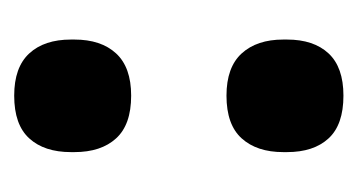

<svg xmlns="http://www.w3.org/2000/svg" viewBox="-142 -372 527 284"><g transform="rotate(-90 122.0 -230.5)"><path d="M122 13.5Q79 13.5 58.8 -8.5Q38.5 -30.5 38.5 -70V-75.5Q38.5 -114.5 58.8 -137Q79 -159.5 122 -159.5Q164 -159.5 184.5 -137Q205 -114.5 205 -75.5V-70Q205 -30.5 184.5 -8.5Q164 13.5 122 13.5ZM122 -300.5Q79 -300.5 58.8 -322.8Q38.5 -345 38.5 -384.5V-389.5Q38.5 -429 58.8 -451.2Q79 -473.5 122 -473.5Q164 -473.5 184.5 -451.2Q205 -429 205 -389.5V-384.5Q205 -345 184.5 -322.8Q164 -300.5 122 -300.5Z"/></g></svg>

Font: Anek Latin
Style: Bold
Weight: 700
Designer: Yesha Goshar
Foundry: Ek Type
Version: Version 1.003